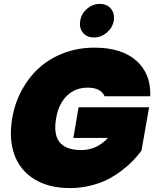

<svg xmlns="http://www.w3.org/2000/svg" viewBox="-20 -959 792 984"><path d="M43 -355Q56.6 -433.6 93.3 -500Q129.9 -566.4 183.8 -614Q237.8 -661.6 309.8 -688.2Q381.8 -714.8 463.9 -714.8Q603.5 -714.8 679 -647.7Q754.4 -580.6 750 -465.8H516.1Q496.1 -509.8 429.2 -509.8Q365.2 -509.8 322.8 -468Q280.3 -426.3 268.1 -355Q252.9 -272 284.9 -231Q316.9 -189.9 397.9 -189.9Q475.1 -189.9 533.2 -252H356L382.8 -409.2H744.1L705.1 -187Q684.1 -159.2 660.2 -134.3Q636.2 -109.4 601.3 -83Q566.4 -56.6 528.6 -37.8Q490.7 -19 441.2 -7.1Q391.6 4.9 338.9 4.9Q229.5 4.9 155.5 -41Q81.5 -86.9 53 -168.2Q24.4 -249.5 43 -355ZM460.9 -767.1Q424.8 -767.1 404.8 -791.7Q384.8 -816.4 391.1 -852.1Q397 -889.2 426 -914.1Q455.1 -939 491.2 -939Q528.3 -939 548.6 -914.3Q568.8 -889.6 563 -852.1Q556.2 -815.9 527.1 -791.5Q498 -767.1 460.9 -767.1Z"/></svg>

Font: SVN-Poppins Black
Style: Italic
Weight: 900
Italic angle: -10°
Designer: Ninad Kale (Devanagari), Jonny Pinhorn (Latin)
Foundry: Indian Type Foundry
Version: Version 3.002 2017